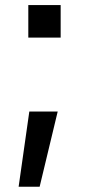

<svg xmlns="http://www.w3.org/2000/svg" viewBox="-20 -542 327 740"><path d="M89.1 -397V-522.4H213.8V-397ZM202.4 -112.2 132.8 177.6H51.8L93 -112.2Z"/></svg>

Font: TID UI Medium
Style: Regular
Weight: 500
Designer: The TID Project Authors
Foundry: Bakken & Bæck
Version: Version 1.001;hotconv 1.0.109;makeotfexe 2.5.65596